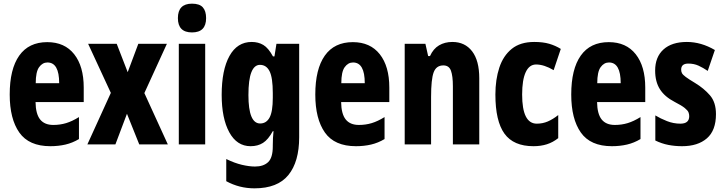

<svg xmlns="http://www.w3.org/2000/svg" viewBox="-20 -788 3951 1048"><path d="M238 -558Q333 -558 385 -492Q437 -426 437 -310V-231H174Q175 -166 199 -136Q223 -106 271 -106Q308 -106 341 -116Q374 -126 411 -149V-29Q376 -8 337.5 1Q299 10 255 10Q138 10 85.5 -64.5Q33 -139 33 -272Q33 -411 85 -484.5Q137 -558 238 -558ZM239 -447Q212 -447 193.5 -421.5Q175 -396 175 -334H303Q303 -447 239 -447Z M585 -281 461 -549H617L677 -394L735 -549H891L768 -280L896 0H740L673 -167L610 0H457Z M1028 -768Q1069 -768 1087 -748Q1105 -728 1105 -689Q1105 -611 1028 -611Q951 -611 951 -689Q951 -768 1028 -768ZM1100 -549V0H956V-549Z M1354 -559Q1390 -559 1417.5 -542.5Q1445 -526 1470 -480H1478L1489 -549H1613V-39Q1613 95 1554 167.5Q1495 240 1369 240Q1286 240 1215 201V80Q1260 102 1300 111.5Q1340 121 1372 121Q1418 121 1443.5 97Q1469 73 1469 11V5Q1469 -36 1473 -72H1469Q1444 -26 1415.5 -8Q1387 10 1348 10Q1273 10 1231.5 -66Q1190 -142 1190 -270Q1190 -406 1232.5 -482.5Q1275 -559 1354 -559ZM1399 -434Q1368 -434 1352 -393.5Q1336 -353 1336 -269Q1336 -114 1400 -114Q1434 -114 1451.5 -146.5Q1469 -179 1469 -254V-280Q1469 -364 1451.5 -399Q1434 -434 1399 -434Z M1906 -558Q2001 -558 2053 -492Q2105 -426 2105 -310V-231H1842Q1843 -166 1867 -136Q1891 -106 1939 -106Q1976 -106 2009 -116Q2042 -126 2079 -149V-29Q2044 -8 2005.5 1Q1967 10 1923 10Q1806 10 1753.5 -64.5Q1701 -139 1701 -272Q1701 -411 1753 -484.5Q1805 -558 1906 -558ZM1907 -447Q1880 -447 1861.5 -421.5Q1843 -396 1843 -334H1971Q1971 -447 1907 -447Z M2449 -559Q2518 -559 2557 -508Q2596 -457 2596 -361V0H2452V-317Q2452 -373 2441.5 -402Q2431 -431 2400 -431Q2361 -431 2347 -393Q2333 -355 2333 -259V0H2189V-549H2302L2317 -482H2327Q2345 -522 2376.5 -540.5Q2408 -559 2449 -559Z M2892 10Q2783 10 2733.5 -58.5Q2684 -127 2684 -272Q2684 -354 2705.5 -419Q2727 -484 2773.5 -521.5Q2820 -559 2896 -559Q2944 -559 2978 -549Q3012 -539 3041 -521L3002 -405Q2950 -436 2906 -436Q2869 -436 2849.5 -394Q2830 -352 2830 -272Q2830 -113 2910 -113Q2942 -113 2970 -125Q2998 -137 3027 -160V-34Q2998 -11 2965 -0.5Q2932 10 2892 10Z M3303 -558Q3398 -558 3450 -492Q3502 -426 3502 -310V-231H3239Q3240 -166 3264 -136Q3288 -106 3336 -106Q3373 -106 3406 -116Q3439 -126 3476 -149V-29Q3441 -8 3402.5 1Q3364 10 3320 10Q3203 10 3150.5 -64.5Q3098 -139 3098 -272Q3098 -411 3150 -484.5Q3202 -558 3303 -558ZM3304 -447Q3277 -447 3258.5 -421.5Q3240 -396 3240 -334H3368Q3368 -447 3304 -447Z M3888 -165Q3888 -76 3838.5 -33Q3789 10 3703 10Q3664 10 3628 3Q3592 -4 3557 -21V-158Q3585 -141 3620.5 -127Q3656 -113 3694 -113Q3742 -113 3742 -154Q3742 -165 3738 -175Q3734 -185 3717.5 -198.5Q3701 -212 3662 -232Q3608 -260 3582 -301Q3556 -342 3556 -403Q3556 -477 3601.5 -518Q3647 -559 3729 -559Q3807 -559 3882 -515L3843 -401Q3818 -418 3793 -429.5Q3768 -441 3737 -441Q3698 -441 3698 -408Q3698 -397 3702.5 -388.5Q3707 -380 3723 -368Q3739 -356 3774 -335Q3822 -306 3855 -268Q3888 -230 3888 -165Z"/></svg>

Font: Noto Sans Gujarati ExtraCondensed ExtraBold
Style: Regular
Weight: 800
Width: 2
Designer: Jelle Bosma - Monotype Design Team, Universal Thirst
Foundry: Monotype Imaging Inc.
Version: Version 2.106; ttfautohint (v1.8.4.7-5d5b)